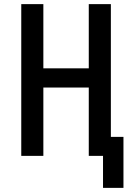

<svg xmlns="http://www.w3.org/2000/svg" viewBox="-20 -755 640 930"><path d="M479 155V0H410V-331H190V0H83V-735H190V-424H410V-735H517V-92H578V155Z"/></svg>

Font: Iosevka Curly SmBdEx
Style: Regular
Weight: 600
Width: 7
Monospace: yes
Designer: Belleve Invis
Foundry: Belleve Invis
Version: Version 11.1.0; ttfautohint (v1.8.3)